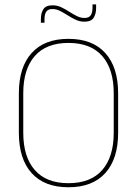

<svg xmlns="http://www.w3.org/2000/svg" viewBox="-20 -820 606 850"><path d="M283 9Q176.5 9 120 -53.8Q63.5 -116.5 63.5 -232.5V-406.5Q63.5 -522.5 120 -585.2Q176.5 -648 283 -648Q389.5 -648 446.2 -585.2Q503 -522.5 503 -406.5V-232.5Q503 -116.5 446.2 -53.8Q389.5 9 283 9ZM283 -9Q381.5 -9 432.5 -67.2Q483.5 -125.5 483.5 -232.5V-407Q483.5 -514 432.5 -572Q381.5 -630 283 -630Q185 -630 134 -572Q83 -514 83 -407V-232.5Q83 -125.5 134 -67.2Q185 -9 283 -9ZM354 -724Q333.5 -724 315.2 -732.5Q297 -741 280 -752Q263 -763 246.2 -771.5Q229.5 -780 212 -780Q193 -780 185 -768.5Q177 -757 177 -735V-719.5H161V-735.5Q161 -762 172 -779.2Q183 -796.5 212.5 -796.5Q233 -796.5 251 -788Q269 -779.5 286 -768.5Q303 -757.5 320 -749Q337 -740.5 354.5 -740.5Q373.5 -740.5 381.5 -752.2Q389.5 -764 389.5 -785.5V-800.5H405.5V-784.5Q405.5 -758.5 394.5 -741.2Q383.5 -724 354 -724Z"/></svg>

Font: Anek Kannada Thin
Style: Regular
Weight: 250
Version: Version 1.003